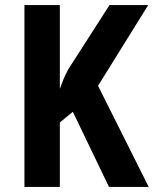

<svg xmlns="http://www.w3.org/2000/svg" viewBox="-20 -734 604 754"><path d="M564 0H408L266 -295L215 -253V0H76V-714H215V-385Q220 -400 227.5 -418.5Q235 -437 247 -460L410 -714H562L365 -397Z"/></svg>

Font: Noto Sans Gujarati Condensed
Style: Bold
Weight: 700
Width: 3
Designer: Jelle Bosma - Monotype Design Team, Universal Thirst
Foundry: Monotype Imaging Inc.
Version: Version 2.106; ttfautohint (v1.8.4.7-5d5b)